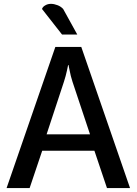

<svg xmlns="http://www.w3.org/2000/svg" viewBox="-20 -964 700 984"><path d="M646.5 0Q584 -180.7 396.5 -723.6Q363.3 -723.6 263.7 -723.6Q201.2 -543 13.7 0Q43.9 0 131.8 0Q148.4 -47.9 196.3 -191.4Q262.7 -191.4 463.9 -191.4Q480.5 -143.6 528.3 0Q557.6 0 646.5 0ZM441.4 -275.4Q385.7 -275.4 218.8 -275.4Q241.2 -342.8 307.6 -544.9Q317.4 -575.2 323.2 -602.5Q329.1 -630.9 329.1 -630.9Q330.1 -630.9 331.1 -630.9Q331.1 -630.9 336.9 -602.5Q341.8 -575.2 351.6 -544.9Q381.8 -455.1 441.4 -275.4ZM376 -787.1Q358.4 -819.3 303.7 -918Q291 -931.6 274.4 -937.5Q256.8 -944.3 241.2 -944.3Q224.6 -944.3 211.9 -936.5Q199.2 -929.7 195.3 -918Q229.5 -874 297.9 -787.1Q317.4 -787.1 376 -787.1Z"/></svg>

Font: DaxlinePro-Medium
Style: Medium
Weight: 400
Designer: Hans Reichel
Version: Version 7.502; 2006